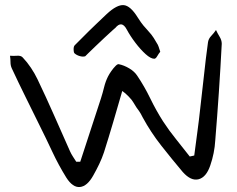

<svg xmlns="http://www.w3.org/2000/svg" viewBox="-20 -761 947 768"><path d="M245 -51Q214 -101 189 -154.5Q164 -208 138 -260Q110 -317 82 -373.5Q54 -430 27 -488Q22 -499 22 -512Q22 -525 20 -538Q34 -537 49 -538Q64 -539 71 -531Q89 -512 104 -489.5Q119 -467 130 -444Q164 -373 196 -300.5Q228 -228 260 -156Q265 -145 271.5 -135Q278 -125 285 -114H301L384 -368Q391 -390 396.5 -412.5Q402 -435 412 -455Q417 -465 425.5 -477Q434 -489 442.5 -497.5Q451 -506 456 -504Q476 -500 497 -487.5Q518 -475 529 -458Q558 -415 581 -367.5Q604 -320 632 -276Q656 -239 684 -204.5Q712 -170 739 -135Q744 -136 748.5 -137Q753 -138 757 -139Q763 -186 769.5 -233.5Q776 -281 781 -328Q789 -394 796 -460.5Q803 -527 812 -592Q814 -606 825 -617.5Q836 -629 844 -641Q850 -628 858.5 -614Q867 -600 867 -586Q862 -489 855.5 -392.5Q849 -296 841 -199Q838 -148 821 -99Q805 -52 774.5 -44Q744 -36 711 -73Q668 -124 625.5 -178Q583 -232 551 -291Q542 -309 536.5 -316.5Q531 -324 526 -331Q521 -338 513 -352Q509 -360 494.5 -375Q480 -390 469 -397Q450 -331 432.5 -271.5Q415 -212 396 -152Q388 -128 377 -105Q366 -82 353 -59Q329 -16 300 -13Q271 -10 245 -51ZM597 -526Q583 -526 562.5 -544.5Q542 -563 521.5 -590Q501 -617 487 -643Q467 -681 441 -649Q443 -651 430.5 -640Q418 -629 399.5 -611.5Q381 -594 362.5 -576.5Q344 -559 332 -547Q320 -535 321 -536Q312 -533 299.5 -536.5Q287 -540 279 -547Q275 -549 274.5 -562Q274 -575 279 -580Q298 -599 311 -612Q324 -625 336.5 -637.5Q349 -650 365.5 -665.5Q382 -681 407 -705Q448 -743 475 -740.5Q502 -738 531 -691Q545 -669 554 -658.5Q563 -648 570 -640.5Q577 -633 585.5 -622.5Q594 -612 607 -589Q612 -582 614.5 -574Q617 -566 621 -554Q615 -547 609 -536.5Q603 -526 597 -526Z"/></svg>

Font: Mynerve
Style: Regular
Weight: 400
Designer: Carolina Short
Foundry: Carolina Short
Version: Version 1.000; ttfautohint (v1.8.4.7-5d5b)